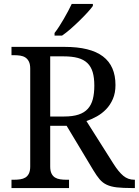

<svg xmlns="http://www.w3.org/2000/svg" viewBox="-20 -951 702 971"><path d="M554.2 -122.1Q579.6 -82 603.5 -62Q627.4 -42 659.2 -42H662.1V0H647.9Q601.1 0 571 -3.4Q541 -6.8 520 -16.6Q499 -26.4 484.1 -43.9Q469.2 -61.5 452.1 -89.8L316.9 -314.9H233.9V-108.9Q233.9 -86.9 240.5 -73.5Q247.1 -60.1 258.3 -53.2Q269.5 -46.4 284.4 -44.2Q299.3 -42 315.9 -42H329.1V0H38.1V-42H50.8Q67.4 -42 82.3 -44.2Q97.2 -46.4 108.4 -53.2Q119.6 -60.1 126.2 -73.5Q132.8 -86.9 132.8 -108.9V-604Q132.8 -626 126.2 -639.4Q119.6 -652.8 108.4 -660.2Q97.2 -667.5 82.3 -669.7Q67.4 -671.9 50.8 -671.9H38.1V-713.9H307.1Q437 -713.9 500.5 -665.8Q564 -617.7 564 -521Q564 -481 551 -450.9Q538.1 -420.9 517.1 -398.9Q496.1 -377 469.7 -362.3Q443.4 -347.7 417 -338.9ZM233.9 -361.8H304.2Q348.1 -361.8 377.4 -371.6Q406.7 -381.3 424.3 -400.9Q441.9 -420.4 449.5 -449.7Q457 -479 457 -518.1Q457 -558.1 448.7 -586.2Q440.4 -614.3 421.9 -632.1Q403.3 -649.9 373.8 -658Q344.2 -666 301.8 -666H233.9ZM255.9 -784.2Q267.1 -798.3 279.1 -816.9Q291 -835.4 302.5 -855.2Q314 -875 324.5 -894.8Q335 -914.6 342.8 -931.2H449.7V-920.9Q440.4 -907.7 422.4 -887.9Q404.3 -868.2 382.3 -846.7Q360.4 -825.2 337.2 -804.9Q314 -784.7 293.9 -771H255.9Z"/></svg>

Font: Droid-TTFautohint Serif
Style: Regular
Weight: 400
Foundry: Ascender Corporation
Version: Version 1.00; ttfautohint (v1.00rc1.4-1a1c-dirty) -l 8 -r 50